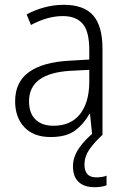

<svg xmlns="http://www.w3.org/2000/svg" viewBox="-20 -561 523 800"><path d="M246 -541Q329 -541 368 -497Q407 -453 407 -358V0H364L355 -87H353Q329 -44 292.5 -17Q256 10 191 10Q120 10 81.5 -31Q43 -72 43 -139Q43 -219 100.5 -260.5Q158 -302 268 -308L352 -313V-352Q352 -430 324.5 -462Q297 -494 242 -494Q209 -494 176 -484.5Q143 -475 109 -457L91 -501Q124 -519 164 -530Q204 -541 246 -541ZM274 -266Q101 -256 101 -139Q101 -89 128 -63Q155 -37 202 -37Q275 -37 313 -85Q351 -133 352 -217V-270ZM332 125Q332 178 381 178Q395 178 406 176Q417 174 424 171V211Q414 215 401.5 217Q389 219 373 219Q331 219 307.5 197Q284 175 284 132Q284 93 309.5 56Q335 19 375 -12L408 0Q373 32 352.5 61.5Q332 91 332 125Z"/></svg>

Font: Noto Sans Thai Looped SemiCondensed Light
Style: Regular
Weight: 300
Width: 4
Designer: Sasikarn Vongin, Ben Mitchell
Foundry: The Fontpad Ltd
Version: Version 1.001; ttfautohint (v1.8.4.7-5d5b)